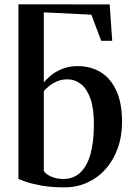

<svg xmlns="http://www.w3.org/2000/svg" viewBox="-20 -838 599 870"><path d="M271.5 11Q212.5 11 168.5 3Q124.5 -5 97.8 -14.2Q71 -23.5 63.5 -27V-818.5L477 -818L488.5 -653H438.5L394 -771.5L178.5 -782V-464Q189 -478.5 210.2 -496Q231.5 -513.5 262.2 -526Q293 -538.5 331 -538.5Q392 -538.5 437.2 -510.2Q482.5 -482 507.8 -425.8Q533 -369.5 533 -286.5Q533 -220 513.2 -165.5Q493.5 -111 458.2 -71.5Q423 -32 375.2 -10.5Q327.5 11 271.5 11ZM267.5 -27Q311.5 -27 342.2 -54.5Q373 -82 389 -136.2Q405 -190.5 405.5 -270.5Q406 -345.5 389.8 -391Q373.5 -436.5 346.2 -457.5Q319 -478.5 286 -478.5Q259 -478.5 238 -469.2Q217 -460 202 -447.5Q187 -435 178.5 -425.5V-63.5Q187 -49 211.5 -38Q236 -27 267.5 -27Z"/></svg>

Font: Merriweather 96pt SemiBold
Style: Regular
Weight: 600
Version: Version 2.100